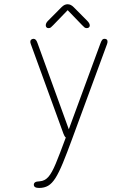

<svg xmlns="http://www.w3.org/2000/svg" viewBox="-20 -668 659 925"><path d="M168.5 237.5Q143 237.5 143 222Q143 214.5 149.2 210.2Q155.5 206 171 205.5Q195.5 204 212.8 184.5Q230 165 248.5 120.5Q267 76 295 0L297 -5.5Q290.5 -10.5 286 -23L128.5 -455.5Q126 -463 126 -466.5Q126 -474 131 -477.5Q136 -481 141.5 -481Q147 -481 151.8 -476.8Q156.5 -472.5 160.5 -461L311.5 -45L463.5 -458Q467.5 -469.5 471.8 -475.2Q476 -481 484 -481Q489.5 -481 493.8 -478Q498 -475 498 -467.5Q498 -465.5 497.5 -462.2Q497 -459 495.5 -455L328 0Q302 71 282.8 117.5Q263.5 164 247 190Q230.5 216 212 226.8Q193.5 237.5 168.5 237.5ZM400.5 -567.5Q412.5 -555.5 412.5 -545Q412.5 -539.5 408.5 -536Q404.5 -532.5 398 -532.5Q391.5 -532.5 387 -536Q382.5 -539.5 375 -547.5L306 -619L236.5 -547Q229 -539 224.8 -535.8Q220.5 -532.5 213.5 -532.5Q207.5 -532.5 204 -536.2Q200.5 -540 200.5 -546Q200.5 -557 211 -567.5L276 -633Q284 -641 291 -644.2Q298 -647.5 305.5 -647.5Q313.5 -647.5 320.5 -644.2Q327.5 -641 335.5 -633Z"/></svg>

Font: Sono Monospace ExtraLight
Style: Regular
Weight: 250
Version: Version 2.112